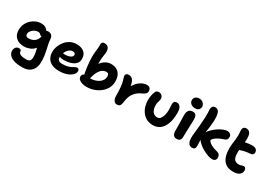

<svg xmlns="http://www.w3.org/2000/svg" viewBox="15 -1829 4406 3156"><g transform="rotate(30 2217.5 -250.5)"><path d="M392 260Q303 260 247.5 245Q192 230 162 206.5Q132 183 120.5 156.5Q109 130 109 106Q109 67 130.5 40Q152 13 189 13Q214 13 224.5 23Q235 33 235 51Q235 78 267.5 96Q300 114 382 114Q430 114 448 90.5Q466 67 466 22Q466 -27 458 -65Q450 -103 440 -142Q402 -92 346.5 -71.5Q291 -51 241 -51Q144 -51 88 -102.5Q32 -154 32 -247Q32 -305 54 -355Q76 -405 114 -442.5Q152 -480 200.5 -501.5Q249 -523 303 -523Q356 -523 387.5 -504Q419 -485 434 -457Q444 -466 463 -466Q511 -466 533.5 -441Q556 -416 558 -386Q563 -327 572.5 -280Q582 -233 592.5 -189Q603 -145 610.5 -92.5Q618 -40 618 30Q618 137 559 198.5Q500 260 392 260ZM183 -257Q183 -204 241 -204Q304 -204 350 -237Q396 -270 412 -338Q395 -339 385 -349Q375 -359 362.5 -368.5Q350 -378 325 -378Q291 -378 258.5 -360Q226 -342 204.5 -314Q183 -286 183 -257Z M943 10Q856 10 800 -18.5Q744 -47 717.5 -96.5Q691 -146 691 -210Q691 -264 711.5 -318.5Q732 -373 770 -418.5Q808 -464 861.5 -491.5Q915 -519 981 -519Q1067 -519 1120 -476Q1173 -433 1173 -349Q1173 -292 1138 -256Q1103 -220 1045 -202.5Q987 -185 917 -185Q893 -185 873.5 -189Q854 -193 840 -201Q840 -195 840 -190Q840 -154 860.5 -135.5Q881 -117 932 -117Q990 -117 1029 -127.5Q1068 -138 1094.5 -152Q1121 -166 1140.5 -177Q1160 -188 1179 -188Q1217 -188 1217 -139Q1217 -104 1182.5 -69.5Q1148 -35 1086.5 -12.5Q1025 10 943 10ZM983 -385Q940 -385 906.5 -354Q873 -323 855 -276Q864 -275 875 -274Q886 -273 901 -273Q934 -273 964 -281.5Q994 -290 1013 -305.5Q1032 -321 1032 -341Q1032 -385 983 -385Z M1464 10Q1425 10 1386 0Q1347 -10 1320.5 -32.5Q1294 -55 1294 -92Q1294 -114 1305 -127.5Q1316 -141 1335 -146Q1330 -159 1327 -174Q1318 -226 1311.5 -278Q1305 -330 1301.5 -375.5Q1298 -421 1298 -452Q1298 -516 1302.5 -557.5Q1307 -599 1311 -631Q1315 -663 1312 -696Q1310 -723 1322 -742Q1334 -761 1367 -761Q1411 -761 1436.5 -734.5Q1462 -708 1462 -653Q1462 -619 1453.5 -572Q1445 -525 1445 -462Q1445 -449 1445 -437Q1445 -425 1445 -414Q1477 -460 1526.5 -490Q1576 -520 1631 -520Q1687 -520 1733 -497.5Q1779 -475 1806 -426.5Q1833 -378 1833 -301Q1833 -232 1802 -175Q1771 -118 1718.5 -76.5Q1666 -35 1600 -12.5Q1534 10 1464 10ZM1447 -142V-141H1452Q1488 -141 1527 -151Q1566 -161 1600.5 -181.5Q1635 -202 1656.5 -234Q1678 -266 1678 -310Q1678 -335 1667.5 -351.5Q1657 -368 1629 -368Q1559 -368 1513 -305Q1467 -242 1447 -142Z M2042 12Q2006 12 1983.5 -19.5Q1961 -51 1961 -101Q1961 -204 1953.5 -277Q1946 -350 1928 -400Q1919 -425 1916 -438Q1913 -451 1913 -465Q1913 -485 1927 -497.5Q1941 -510 1972 -510Q2016 -510 2045.5 -478.5Q2075 -447 2089 -362Q2134 -438 2194 -477Q2254 -516 2312 -516Q2353 -516 2371.5 -494.5Q2390 -473 2390 -437Q2390 -412 2373.5 -393.5Q2357 -375 2319 -357Q2248 -326 2207 -283.5Q2166 -241 2146 -189.5Q2126 -138 2120 -78Q2113 -23 2093.5 -5.5Q2074 12 2042 12Z M2724 10Q2653 10 2601.5 -17.5Q2550 -45 2516 -90.5Q2482 -136 2465.5 -192Q2449 -248 2449 -305Q2449 -355 2456.5 -394.5Q2464 -434 2479 -470Q2486 -490 2500.5 -501Q2515 -512 2541 -512Q2576 -512 2600 -489Q2624 -466 2624 -430Q2624 -410 2618 -391.5Q2612 -373 2606.5 -351Q2601 -329 2601 -299Q2601 -223 2633 -179.5Q2665 -136 2723 -136Q2757 -136 2780.5 -164.5Q2804 -193 2816 -240Q2828 -287 2828 -342Q2828 -375 2825.5 -397Q2823 -419 2823 -443Q2823 -475 2835.5 -493Q2848 -511 2883 -511Q2926 -511 2950.5 -477.5Q2975 -444 2975 -364Q2975 -240 2943 -156.5Q2911 -73 2854.5 -31.5Q2798 10 2724 10Z M3175 10Q3131 10 3111.5 -18.5Q3092 -47 3092 -89Q3092 -154 3091 -198.5Q3090 -243 3089.5 -276Q3089 -309 3088 -338Q3087 -367 3087 -400Q3087 -447 3110.5 -480Q3134 -513 3187 -513Q3222 -513 3242.5 -490.5Q3263 -468 3263 -421Q3264 -401 3263 -366Q3262 -331 3260.5 -288.5Q3259 -246 3257.5 -203.5Q3256 -161 3255 -125Q3254 -89 3254 -67Q3254 -34 3235 -12Q3216 10 3175 10ZM3187 -577Q3136 -577 3105 -603.5Q3074 -630 3074 -668Q3074 -708 3101.5 -730.5Q3129 -753 3172 -753Q3205 -753 3228.5 -738Q3252 -723 3264.5 -700.5Q3277 -678 3277 -657Q3277 -628 3256.5 -602.5Q3236 -577 3187 -577Z M3468 10Q3445 10 3423.5 -2Q3402 -14 3388.5 -45Q3375 -76 3375 -133Q3375 -171 3382 -234Q3389 -297 3396.5 -375Q3404 -453 3407 -535Q3409 -585 3408 -613.5Q3407 -642 3405.5 -659Q3404 -676 3404 -691Q3405 -723 3422.5 -741.5Q3440 -760 3471 -760Q3519 -760 3542 -712.5Q3565 -665 3561 -546Q3557 -479 3549.5 -425Q3542 -371 3535 -323Q3560 -363 3598.5 -398.5Q3637 -434 3680 -461.5Q3723 -489 3763.5 -505Q3804 -521 3833 -521Q3871 -521 3893.5 -502Q3916 -483 3916 -447Q3916 -419 3901 -400.5Q3886 -382 3841 -369Q3791 -353 3752.5 -330.5Q3714 -308 3692 -286.5Q3670 -265 3670 -253Q3670 -241 3687 -222Q3704 -203 3744 -182Q3784 -161 3851 -144Q3889 -135 3904 -112Q3919 -89 3919 -64Q3919 -31 3901 -12Q3883 7 3848 7Q3810 7 3763 -9Q3716 -25 3669.5 -51Q3623 -77 3584.5 -109Q3546 -141 3524 -173Q3525 -140 3527 -113.5Q3529 -87 3529 -59Q3529 -23 3513 -6.5Q3497 10 3468 10Z M4247 13Q4158 13 4105 -25Q4052 -63 4028 -131Q4004 -199 4004 -290Q4004 -340 4009 -379.5Q4014 -419 4019 -455.5Q4024 -492 4025 -533Q4026 -574 4022.5 -600.5Q4019 -627 4020 -651Q4020 -675 4036 -694.5Q4052 -714 4087 -714Q4132 -714 4156.5 -678.5Q4181 -643 4179 -558Q4179 -544 4177.5 -530.5Q4176 -517 4175 -503Q4206 -510 4239.5 -514.5Q4273 -519 4304 -519Q4362 -519 4385 -497Q4408 -475 4408 -441Q4408 -416 4392.5 -401.5Q4377 -387 4351 -386Q4289 -381 4246.5 -372.5Q4204 -364 4158 -346Q4156 -321 4156 -296Q4156 -207 4184 -172Q4212 -137 4267 -137Q4290 -137 4304.5 -141.5Q4319 -146 4330.5 -150.5Q4342 -155 4356 -155Q4404 -155 4404 -97Q4404 -51 4367 -19Q4330 13 4247 13Z"/></g></svg>

Font: Shantell Sans Normal
Style: Bold
Weight: 700
Designer: Stephen Nixon, Anya Danilova, Shantell Martin
Foundry: Arrow Type
Version: Version 1.009;[a7da0bfa3]